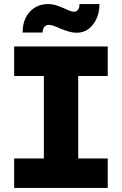

<svg xmlns="http://www.w3.org/2000/svg" viewBox="-20 -930 603 950"><path d="M50 -146H197V-554H50V-700H513V-554H367V-146H513V0H50ZM275 -790Q258 -798 244.5 -802.5Q231 -807 222 -807Q208 -807 199.5 -797Q191 -787 191 -769H92Q92 -834 127.5 -872Q163 -910 219 -910Q237 -910 254 -905Q271 -900 299 -888Q331 -872 346 -872Q359 -872 366.5 -882.5Q374 -893 373 -910H472Q472 -850 440.5 -809Q409 -768 359 -768Q340 -768 321.5 -773.5Q303 -779 275 -790Z"/></svg>

Font: Lexend Exa HM Xlight
Style: Bold
Weight: 700
Designer: Bonnie Shaver-Troup, Thomas Jockin, Octavio Pardo
Foundry: Lexend
Version: Version 1.091